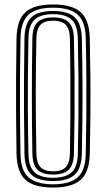

<svg xmlns="http://www.w3.org/2000/svg" viewBox="-20 -827 474 854"><path d="M216.5 7.2Q130.5 7.2 92.8 -27.6Q55 -62.5 53.5 -142.8Q52 -240.2 51.5 -321.2Q51 -402.2 51.5 -482.4Q52 -562.5 53.5 -657.2Q55 -737.5 92.9 -772.4Q130.8 -807.2 216.5 -807.2Q300.5 -807.2 338.9 -772.9Q377.2 -738.5 379.2 -657.5Q381.2 -570.5 382 -489.5Q382.8 -408.5 382.1 -324.1Q381.5 -239.8 379.2 -142.5Q377.2 -60 338.1 -26.4Q299 7.2 216.5 7.2ZM216.5 -7.2Q290 -7.2 325 -37.8Q360 -68.2 361.5 -143Q363.5 -232.8 364.1 -313.6Q364.8 -394.5 364.2 -477.5Q363.8 -560.5 361.5 -656.8Q360 -731 325.5 -761.9Q291 -792.8 216.5 -792.8Q139.5 -792.8 106 -760.9Q72.5 -729 71.2 -656.8Q69.8 -577.5 69.1 -501.4Q68.5 -425.2 68.9 -339.1Q69.2 -253 71.2 -143Q72.2 -67.5 107.9 -37.4Q143.5 -7.2 216.5 -7.2ZM216.5 -21.8Q149.5 -21.8 119.8 -49.9Q90 -78 88.8 -143Q87.2 -240.2 86.8 -321.1Q86.2 -402 86.8 -482.1Q87.2 -562.2 88.8 -656.8Q90 -722 119.6 -750.1Q149.2 -778.2 216.5 -778.2Q281.5 -778.2 311.8 -750.6Q342 -723 344 -656.5Q347 -534 347.1 -410.4Q347.2 -286.8 344 -143.5Q342.2 -76 311.2 -48.9Q280.2 -21.8 216.5 -21.8ZM216.5 -36.2Q270 -36.2 297.5 -59.6Q325 -83 326.2 -144Q328.2 -232 328.9 -314.4Q329.5 -396.8 328.9 -480.4Q328.2 -564 326.2 -656Q324.8 -716 298.1 -740Q271.5 -764 216.5 -764Q158.8 -764 133.1 -738.9Q107.5 -713.8 106.5 -656.5Q104.8 -570.2 104.1 -489.6Q103.5 -409 104 -324.8Q104.5 -240.5 106.5 -143.5Q107.5 -86.2 133 -61.2Q158.5 -36.2 216.5 -36.2ZM216.5 -50.5Q168 -50.5 146.5 -72.4Q125 -94.2 124 -144.5Q119.5 -394 124 -656Q125 -708 147.8 -728.8Q170.5 -749.5 216.5 -749.5Q263.5 -749.5 285.5 -728.2Q307.5 -707 308.8 -655.8Q310.8 -571.8 311.5 -491.2Q312.2 -410.8 311.6 -326.1Q311 -241.5 308.8 -145Q307.5 -93 285.4 -71.8Q263.2 -50.5 216.5 -50.5ZM216.5 -65Q254 -65 272.1 -83Q290.2 -101 291 -145.8Q292.5 -229.5 293 -309.6Q293.5 -389.8 293.1 -473.9Q292.8 -558 291 -654Q290.2 -700.2 271.5 -717.6Q252.8 -735 216.5 -735Q178.5 -735 160.5 -717.1Q142.5 -699.2 141.8 -655.5Q139.2 -532.5 139.1 -410.6Q139 -288.8 141.8 -144.5Q142.5 -102 160 -83.5Q177.5 -65 216.5 -65Z"/></svg>

Font: Big Shoulders Inline Text Medium
Style: Regular
Weight: 500
Designer: Patric King
Foundry: XO Type Co
Version: Version 1.000